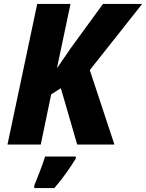

<svg xmlns="http://www.w3.org/2000/svg" viewBox="-20 -734 742 975"><path d="M18 0 169 -714H338L269 -387L339 -489L503 -714H702L436 -378L561 0H372L289 -286L240 -255L187 0ZM154 221V208Q167 177 183 135Q199 93 209 61H365V71Q343 107 315.5 145.5Q288 184 256 221Z"/></svg>

Font: Noto Sans Disp ExtBd
Style: Italic
Weight: 800
Italic angle: -12°
Designer: Monotype Design Team
Foundry: Monotype Imaging Inc.
Version: Version 2.000;GOOG;noto-source:20170915:90ef993387c0